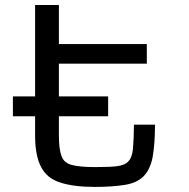

<svg xmlns="http://www.w3.org/2000/svg" viewBox="-20 -736 743 756"><path d="M30.8 -356.4H118.2V-716.3H211.9V-562.5H558.1V-485.4H211.9V-356.4H405.8V-278.3H211.9V-203.1Q211.9 -148.4 222.2 -121.6Q231.4 -94.7 262.7 -86.4Q294.9 -78.1 354 -78.1Q414.1 -78.1 439.5 -81.5Q471.7 -85.4 484.9 -100.1Q500 -115.2 503.4 -148.9Q507.3 -190.4 507.3 -245.1H590.3Q590.3 -168.5 580.6 -115.2Q570.3 -66.4 544.9 -41.5Q519.5 -16.1 473.1 -8.3Q422.4 0 354 0Q268.6 0 216.3 -17.6Q164.1 -34.2 141.6 -79.1Q118.2 -123 118.2 -203.1V-278.3H30.8Z"/></svg>

Font: Michroma+
Style: Regular
Weight: 400
Designer: beogot
Foundry: beogot
Version: Version